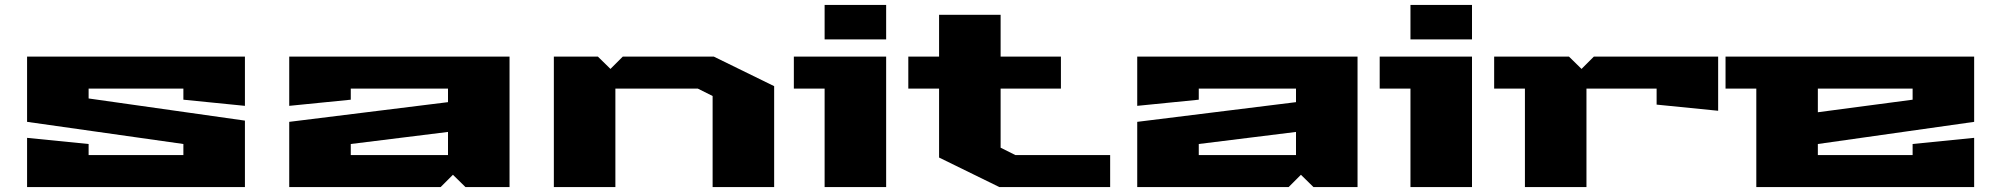

<svg xmlns="http://www.w3.org/2000/svg" viewBox="-20 -760 8130 780"><path d="M90 0V-200L340 -175V-130H725V-175L90 -265V-530H975V-330L725 -355V-400H340V-360L975 -270V0Z M1155 0V-265L1800 -345V-400H1405V-355L1155 -330V-530H2050V0H1871L1820 -50L1770 0ZM1405 -130H1800V-224L1405 -175Z M2230 0V-530H2409L2460 -480L2510 -530H2880L3125 -410V0H2875V-370L2815 -400H2480V0Z M3205 -400V-530H3580V0H3330V-400ZM3330 -600V-740H3580V-600Z M3670 -400V-530H3795V-700H4045V-530H4290V-400H4045V-160L4105 -130H4490V0H4040L3795 -120V-400Z M4600 0V-265L5245 -345V-400H4850V-355L4600 -330V-530H5495V0H5316L5265 -50L5215 0ZM4850 -130H5245V-224L4850 -175Z M5585 -400V-530H5960V0H5710V-400ZM5710 -600V-740H5960V-600Z M6050 -400V-530H6354L6405 -480L6455 -530H6960V-310L6710 -335V-400H6425V0H6175V-400Z M6990 -400V-530H8000V-265L7365 -175V-130H7750V-175L8000 -200V0H7115V-400ZM7365 -304 7750 -355V-400H7365Z"/></svg>

Font: Stalinist One
Style: Regular
Weight: 400
Designer: Jovanny Lemonad
Foundry: Alexey Maslov, Jovanny Lemonad
Version: Version 3.004